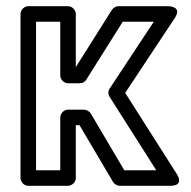

<svg xmlns="http://www.w3.org/2000/svg" viewBox="-20 -573 616 618"><path d="M250 -220H199C184 -220 174 -206 174 -195V-25H96V-503H174V-330C174 -315 188 -305 199 -305H237C246 -305 254 -310 258 -317L375 -503H475L333 -288C327 -279 328 -268 333 -261L483 -25H380L272 -208C267 -216 257 -220 250 -220ZM236 -170 344 13C348 19 356 25 365 25H528C576 25 549 -13 549 -13L383 -274L542 -514C569 -554 521 -553 521 -553H361C353 -553 345 -548 340 -541L224 -357V-528C224 -539 214 -553 199 -553H71C60 -553 46 -543 46 -528V0C46 11 56 25 71 25H199C210 25 224 15 224 0V-170Z"/></svg>

Font: Asimov
Style: NarOu
Weight: 500
Designer: Google
Version: Version 2.000980; 2014